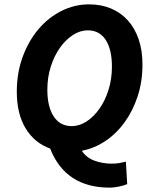

<svg xmlns="http://www.w3.org/2000/svg" viewBox="-20 -684 700 880"><path d="M382 -545Q347 -545 314 -523.5Q281 -502 255 -465.5Q229 -429 213 -379.5Q197 -330 197 -273Q197 -195 226 -150.5Q255 -106 309 -106Q344 -106 377 -127.5Q410 -149 436 -186Q462 -223 477.5 -272.5Q493 -322 493 -379Q493 -457 464.5 -501Q436 -545 382 -545ZM563 160Q546 167 523 171.5Q500 176 483 176Q280 176 210 -3Q138 -29 97.5 -95.5Q57 -162 57 -264Q57 -350 84 -423.5Q111 -497 156.5 -550.5Q202 -604 262 -634Q322 -664 388 -664Q444 -664 489 -645Q534 -626 566 -590.5Q598 -555 615.5 -504Q633 -453 633 -388Q633 -310 611 -243Q589 -176 551.5 -124Q514 -72 463.5 -38Q413 -4 355 7Q375 38 412 52Q449 66 491 66Q511 66 526 63.5Q541 61 557 57Z"/></svg>

Font: mr_Source Sans Pro
Style: Bold Italic
Weight: 700
Italic angle: -11°
Designer: Paul D. Hunt
Foundry: Adobe Systems Incorporated
Version: Version 1.036;July 10, 2024;FontCreator 11.5.0.2430 64-bit